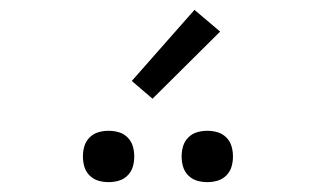

<svg xmlns="http://www.w3.org/2000/svg" viewBox="-20 -997 640 389"><path d="M400 -628Q389 -628 379 -631Q369 -634 361.5 -641.5Q354 -649 351 -659Q348 -669 348 -680Q348 -691 351 -701Q354 -711 361.5 -718.5Q369 -726 379 -729Q389 -732 400 -732Q411 -732 421 -729Q431 -726 438.5 -718.5Q446 -711 449 -701Q452 -691 452 -680Q452 -669 449 -659Q446 -649 438.5 -641.5Q431 -634 421 -631Q411 -628 400 -628ZM200 -628Q189 -628 179 -631Q169 -634 161.5 -641.5Q154 -649 151 -659Q148 -669 148 -680Q148 -691 151 -701Q154 -711 161.5 -718.5Q169 -726 179 -729Q189 -732 200 -732Q211 -732 221 -729Q231 -726 238.5 -718.5Q246 -711 249 -701Q252 -691 252 -680Q252 -669 249 -659Q246 -649 238.5 -641.5Q231 -634 221 -631Q211 -628 200 -628ZM289 -797 247 -833 374 -977 426 -933Z"/></svg>

Font: Iosevka Slab Light Extended
Style: Regular
Weight: 300
Width: 7
Monospace: yes
Designer: Belleve Invis
Foundry: Belleve Invis
Version: Version 11.1.0; ttfautohint (v1.8.3)